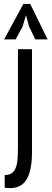

<svg xmlns="http://www.w3.org/2000/svg" viewBox="-20 -752 264 984"><path d="M72 -500H144V27Q144 130 111 175.5Q78 221 4 210V145Q26 145 39.5 136Q53 127 60.5 108.5Q68 90 70 62.5Q72 35 72 -2ZM100 -732H135L224 -550H161L129 -616L113 -674L96 -616L60 -550H1Z"/></svg>

Font: PT Sans Narrow
Style: Regular
Weight: 400
Width: 3
Designer: A.Korolkova, O.Umpeleva, V.Yefimov
Foundry: ParaType Ltd
Version: Version 2.003W OFL